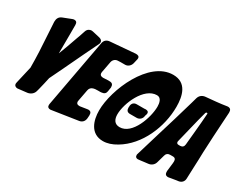

<svg xmlns="http://www.w3.org/2000/svg" viewBox="-100 -1134 1876 1533"><g transform="rotate(30 838.0 -367.0)"><path d="M202 -30C230 -34 254 -53 261 -80L267 -102C276 -139 287 -183 294 -218C321 -275 390 -415 438 -519L501 -649C505 -656 507 -663 507 -669C507 -678 504 -693 477 -700L412 -715C407 -716 403 -717 399 -717C382 -717 361 -708 353 -681L348 -666C345 -659 343 -652 341 -645L336 -630C335 -628 335 -627 334 -625L330 -614C329 -613 329 -611 328 -609C307 -545 279 -473 262 -428C262 -475 263 -537 263 -614V-690C263 -712 254 -723 236 -723C231 -723 226 -722 220 -720L143 -690C114 -679 104 -657 104 -628L111 -510C118 -410 123 -312 123 -216L87 -60C86 -55 85 -51 85 -48C85 -29 99 -20 117 -20L121 -21H123Z M672 -42C699 -46 716 -65 719 -92L721 -120C721 -143 716 -157 689 -157L684 -156H682L618 -146C598 -146 585 -150 585 -173L586 -177V-179L606 -285C613 -324 649 -327 681 -327H704C707 -327 711 -327 714 -328C737 -330 750 -341 753 -362L759 -400C759 -424 751 -438 724 -438H696C692 -438 688 -438 685 -437L666 -436C647 -436 634 -443 634 -463C634 -468 634 -471 635 -473L654 -574C659 -597 678 -613 701 -613L724 -614H767C792 -615 812 -633 819 -658C822 -670 824 -681 827 -692L828 -695C829 -700 830 -704 830 -708C830 -729 815 -733 796 -733L566 -714C537 -711 520 -695 515 -667L400 -42C399 -39 399 -36 399 -31C399 -14 409 -5 428 -5L433 -6H435Z M1289 -528C1289 -625 1265 -737 1140 -737C917 -737 768 -385 768 -195C768 -103 801 3 916 3C955 3 996 -10 1039 -36C1201 -132 1289 -341 1289 -528ZM976 -160C927 -160 910 -196 910 -241C910 -340 989 -531 1109 -531C1149 -531 1157 -485 1157 -453C1157 -354 1092 -160 976 -160ZM1004 -387C979 -387 964 -372 961 -349V-343L960 -333C960 -309 969 -293 996 -293H1057C1081 -293 1101 -309 1106 -332L1108 -343L1112 -354C1113 -359 1114 -363 1114 -366C1114 -385 1098 -388 1083 -388L1075 -387Z M1529 -11C1549 -14 1567 -17 1584 -20L1600 -22C1627 -26 1645 -45 1646 -72L1650 -179C1651 -204 1652 -228 1653 -251L1655 -321C1660 -418 1664 -519 1671 -615L1676 -697C1676 -720 1670 -735 1643 -735L1638 -734H1636C1605 -729 1574 -725 1543 -722L1448 -713C1421 -710 1400 -694 1392 -667L1378 -617C1346 -507 1303 -360 1274 -268L1208 -48C1205 -43 1206 -38 1206 -34C1206 -18 1217 -11 1232 -11L1237 -12H1239L1258 -14C1275 -17 1294 -18 1314 -21L1322 -22C1349 -25 1371 -43 1378 -70L1398 -141C1403 -161 1416 -171 1437 -171H1462C1483 -171 1490 -159 1490 -140L1489 -123L1480 -46C1480 -23 1485 -8 1512 -8L1517 -9H1519ZM1524 -522C1520 -483 1517 -447 1514 -412C1511 -383 1509 -355 1506 -328L1504 -306C1502 -285 1491 -274 1471 -273H1456C1441 -273 1436 -281 1436 -292C1436 -293 1437 -297 1438 -302L1492 -522L1513 -601C1514 -605 1518 -608 1523 -609C1528 -609 1530 -607 1530 -602Z"/></g></svg>

Font: Bangerz
Style: Bold
Weight: 700
Designer: vernon adams
Foundry: Vernon Adams
Version: Version 2.10;December 28, 2023;FontCreator 13.0.0.2683 64-bi